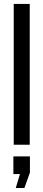

<svg xmlns="http://www.w3.org/2000/svg" viewBox="-20 -738 220 979"><path d="M50 -718.1H131.6V0H50ZM48.2 149.4V59.5H132.5V142.5L104.3 220.7H60.4L81.7 149.4Z"/></svg>

Font: Puralecka Narrow
Style: Regular
Weight: 400
Designer: Hector Gatti, Marcela Romero, Pablo Cosgaya and Nicolas Silva
Version: Version 1.004;PS 001.004;hotconv 1.0.70;makeotf.lib2.5.58329